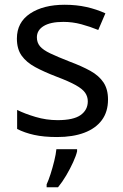

<svg xmlns="http://www.w3.org/2000/svg" viewBox="-20 -566 519 807"><path d="M434 -148Q434 -96 408 -61Q382 -26 334 -8Q286 10 220 10Q164 10 123.5 1Q83 -8 52 -24V-104Q84 -88 129.5 -74.5Q175 -61 222 -61Q289 -61 319 -82.5Q349 -104 349 -140Q349 -160 338 -176Q327 -192 298.5 -208Q270 -224 217 -244Q165 -264 128 -284Q91 -304 71 -332Q51 -360 51 -404Q51 -472 106.5 -509Q162 -546 252 -546Q301 -546 343.5 -536.5Q386 -527 423 -510L393 -440Q359 -454 322 -464Q285 -474 246 -474Q192 -474 163.5 -456.5Q135 -439 135 -409Q135 -387 148 -371.5Q161 -356 191.5 -341.5Q222 -327 273 -307Q324 -288 360 -268Q396 -248 415 -219.5Q434 -191 434 -148ZM304 70Q300 88 287.5 115.5Q275 143 258.5 171Q242 199 224 221H176V209Q184 192 192.5 165.5Q201 139 208 110.5Q215 82 217 61H304Z"/></svg>

Font: Noto Sans Devanagari
Style: Regular
Weight: 400
Designer: Jelle Bosma - Monotype Design Team
Foundry: Monotype Imaging Inc.
Version: Version 2.003